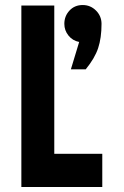

<svg xmlns="http://www.w3.org/2000/svg" viewBox="-20 -744 492 764"><path d="M65 0V-722H196V-132H387V0ZM295 -577Q269 -582 252.5 -602.5Q236 -623 236 -649Q236 -680 256.5 -702Q277 -724 309 -724Q340 -724 362 -702Q384 -680 384 -649Q384 -593 370.5 -552.5Q357 -512 321 -468H262Z"/></svg>

Font: PostBus
Style: Regular
Weight: 400
Designer: Peter Wiegel
Version: Version 1.001